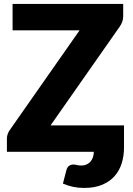

<svg xmlns="http://www.w3.org/2000/svg" viewBox="-20 -748 656 946"><path d="M587 -728.5V-667.5Q587 -654.5 582.8 -642Q578.5 -629.5 571 -618.5L229 -130H591V-21.5Q591 20 579.8 56.2Q568.5 92.5 544.8 119.5Q521 146.5 483.8 162.2Q446.5 178 394.5 178Q366.5 178 341.8 173Q317 168 290 156.5L307 91Q312 73.5 321.8 68Q331.5 62.5 340.5 62.5Q349 62.5 358.2 65Q367.5 67.5 379.5 67.5Q396 67.5 407.8 61.8Q419.5 56 427 46.8Q434.5 37.5 438.2 25.8Q442 14 442 2V0H14V-65Q14 -76.5 18 -87.8Q22 -99 29 -108.5L372 -598.5H42V-728.5Z"/></svg>

Font: Lato Black
Style: Regular
Weight: 900
Designer: Lukasz Dziedzic
Foundry: tyPoland Lukasz Dziedzic
Version: Version 2.007; 2014-02-27